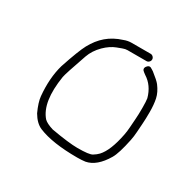

<svg xmlns="http://www.w3.org/2000/svg" viewBox="-108 -582 694 684"><g transform="rotate(30 239.0 -239.5)"><path d="M342.8 -450C342.8 -454 341.3 -457.5 338.3 -460.5C335.3 -463.5 331.8 -465 327.8 -465H250C239.2 -465 228.8 -463 218.8 -459C170.6 -444.1 138.3 -415.1 114.9 -372.1C105.2 -354.1 91.7 -319.4 74.6 -268C63.6 -229.7 60.4 -186.7 64.8 -138.9C66.3 -122.9 72.6 -102.9 83.6 -79C95.5 -58.6 109.5 -44.9 125.6 -38C164 -22 217.4 -14 285.6 -14C297.7 -14 309.4 -14.7 318.8 -16C347 -21.3 372.2 -42.5 394.1 -79.6C403.1 -94.6 411.8 -122.8 420.3 -164C422.6 -175.3 424.1 -186.8 424.8 -198.5C425.4 -210.2 426.3 -222.3 427.3 -235C428.3 -247.7 428.8 -264 428.8 -284C428.8 -304 427.2 -321.6 424 -336.8C420.8 -352 413.3 -367.3 401.6 -382.8C396.1 -389.9 384.2 -400.7 365.8 -415L357.8 -420C349.8 -426 342.8 -425 336.8 -417C330.8 -409 332.1 -402 340.8 -396L348.8 -390C372.4 -375.2 388.4 -352.5 396.8 -322C398.1 -314.7 398.8 -301.7 398.8 -283C398.8 -264.3 398.3 -248.8 397.3 -236.5C396.3 -224.2 395.4 -212.5 394.8 -201.5C394.1 -190.5 392.8 -179.8 390.8 -169.5C381.3 -120.6 367.5 -86.4 349.3 -67C344.3 -61.7 337.7 -56.5 329.6 -51.5C321.4 -46.5 302.6 -44 268.8 -44C247.1 -44 209.2 -48.3 160.6 -57C142.3 -62.6 129.6 -69 122.6 -76C94.2 -108.4 86 -162 97.9 -236.6C99.5 -246.4 110.7 -281 131.6 -340.5C138.3 -359.5 149.6 -377 165.6 -393C180.7 -408.1 196.6 -418.2 210.6 -423.5C216.9 -425.8 223.5 -428.3 230.6 -431C237.7 -433.7 244.2 -435 250 -435H327.8C331.8 -435 335.3 -436.5 338.3 -439.5C341.3 -442.5 342.8 -446 342.8 -450Z"/></g></svg>

Font: Proton
Style: ExBdExt
Weight: 500
Version: Version 1.017